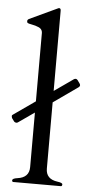

<svg xmlns="http://www.w3.org/2000/svg" viewBox="-56 -836 414 870"><g transform="rotate(5 151.0 -401.5)"><path d="M36 -271Q32 -268 27 -269Q22 -270 19 -273L8 -288Q6 -293 6 -297.5Q6 -302 12 -305L109 -373V-683Q109 -704 86 -711Q77 -715 65.5 -717Q54 -719 47.5 -721Q41 -723 39.5 -725Q38 -727 38 -732.5Q38 -738 45 -742L169 -800Q175 -803 177 -803Q185 -803 185 -792V-427L272 -488Q282 -494 289 -485L299 -471Q302 -467 302 -462.5Q302 -458 297 -454L185 -375V-74Q185 -26 238 -19Q261 -16 261 -8.5Q261 -1 256 0H38Q33 -1 33 -7Q33 -16 56 -19Q109 -26 109 -74V-322Z"/></g></svg>

Font: Cardo
Style: Regular
Weight: 400
Designer: David J. Perry
Foundry: David J. Perry
Version: Version 1.0451